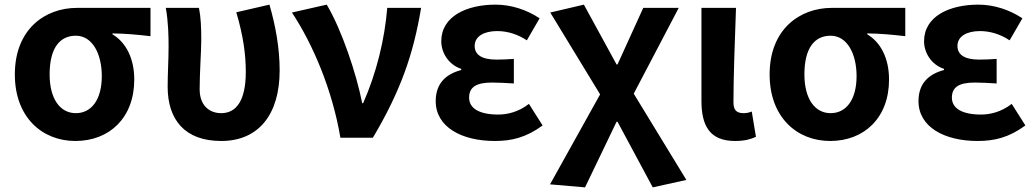

<svg xmlns="http://www.w3.org/2000/svg" viewBox="-20 -594 4465 828"><path d="M305 14C452 14 559 -86 559 -251C559 -341 524 -411 465 -446V-450C524 -449 567 -445 629 -438V-560H312C174 -560 44 -468 44 -273C44 -88 162 14 305 14ZM307 -106C239 -106 194 -168 194 -273C194 -390 240 -440 307 -440C379 -440 419 -361 419 -266C419 -165 375 -106 307 -106Z M934 14C1094 14 1186 -99 1186 -290C1186 -385 1169 -481 1142 -574L999 -541C1029 -440 1040 -359 1040 -284C1040 -160 999 -106 934 -106C883 -106 841 -139 841 -209C841 -282 848 -373 848 -423C848 -475 846 -521 838 -560H695C706 -499 707 -437 707 -393C707 -335 703 -278 703 -220C703 -79 776 14 934 14Z M1448 0H1588C1709 -204 1763 -362 1796 -560H1650C1639 -425 1604 -280 1546 -149H1542C1517 -277 1453 -467 1389 -574L1239 -540C1330 -402 1413 -207 1448 0Z M2114 14C2187 14 2249 -1 2320 -53L2261 -146C2216 -111 2168 -100 2129 -100C2048 -100 2003 -126 2003 -173C2003 -219 2035 -238 2102 -238C2132 -238 2163 -236 2196 -234V-340C2170 -338 2143 -337 2120 -337C2058 -337 2027 -358 2027 -396C2027 -437 2067 -460 2124 -460C2169 -460 2213 -446 2252 -420L2307 -515C2252 -552 2184 -574 2117 -574C1993 -574 1883 -524 1883 -416C1883 -369 1912 -316 1969 -297V-292C1904 -275 1859 -235 1859 -158C1859 -46 1971 14 2114 14Z M2503 214 2639 -69H2643L2795 214L2940 182L2713 -190L2907 -560H2754L2643 -316H2639L2498 -574L2353 -540L2568 -187L2352 201Z M3150 14C3193 14 3218 6 3240 -4L3222 -113C3210 -108 3197 -106 3188 -106C3158 -106 3143 -117 3143 -153C3143 -258 3149 -423 3154 -560H3005V-159C3005 -54 3039 14 3150 14Z M3560 14C3707 14 3814 -86 3814 -251C3814 -341 3779 -411 3720 -446V-450C3779 -449 3822 -445 3884 -438V-560H3567C3429 -560 3299 -468 3299 -273C3299 -88 3417 14 3560 14ZM3562 -106C3494 -106 3449 -168 3449 -273C3449 -390 3495 -440 3562 -440C3634 -440 3674 -361 3674 -266C3674 -165 3630 -106 3562 -106Z M4196 14C4269 14 4331 -1 4402 -53L4343 -146C4298 -111 4250 -100 4211 -100C4130 -100 4085 -126 4085 -173C4085 -219 4117 -238 4184 -238C4214 -238 4245 -236 4278 -234V-340C4252 -338 4225 -337 4202 -337C4140 -337 4109 -358 4109 -396C4109 -437 4149 -460 4206 -460C4251 -460 4295 -446 4334 -420L4389 -515C4334 -552 4266 -574 4199 -574C4075 -574 3965 -524 3965 -416C3965 -369 3994 -316 4051 -297V-292C3986 -275 3941 -235 3941 -158C3941 -46 4053 14 4196 14Z"/></svg>

Font: Noto Sans Mono CJK TC
Style: Bold
Weight: 700
Designer: Ryoko NISHIZUKA 西塚涼子 (kana, bopomofo & ideographs); Paul D. Hunt (Latin, Greek & Cyrillic); Sandoll Communications 산돌커뮤니
Foundry: Adobe
Version: Version 2.004;hotconv 1.0.118;makeotfexe 2.5.65603